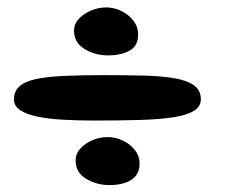

<svg xmlns="http://www.w3.org/2000/svg" viewBox="-20 -578 624 531"><path d="M283.1 -66.1Q246.9 -66.1 218 -83.7Q189.1 -101.2 189.1 -134.4Q189.1 -152.8 202.2 -167.2Q215.4 -181.8 235.8 -190.3Q256.1 -198.9 277.4 -198.9Q299.6 -198.9 319.9 -189.2Q340.2 -179.6 353.1 -163.1Q366 -146.6 366 -125.2Q366 -104.4 355.1 -91.3Q344.1 -78.2 325.4 -72.2Q306.6 -66.1 283.1 -66.1ZM240.9 -244.6Q194.8 -244.6 154.4 -246.9Q114 -249.2 83.6 -255.5Q53.1 -261.8 35.9 -273.2Q18.6 -284.8 18.6 -303Q18.6 -325.6 33.8 -339.2Q49 -352.9 79.7 -359.4Q110.4 -366 157.2 -368.1Q204.1 -370.2 267.5 -370.2Q329.2 -370.2 378.8 -368.9Q428.2 -367.6 463.2 -361.5Q498.2 -355.4 516.9 -341.7Q535.5 -328 535.5 -303.6Q535.5 -282.6 514.8 -270.6Q494.1 -258.6 455.5 -253.1Q416.9 -247.5 362.6 -246.1Q308.4 -244.6 240.9 -244.6ZM279.1 -424.8Q242.9 -424.8 213.8 -442.4Q184.8 -460.1 184.8 -493.2Q184.8 -511.6 198.2 -526.1Q211.8 -540.5 232.3 -549Q252.9 -557.5 273.4 -557.5Q295.6 -557.5 315.9 -547.5Q336.2 -537.5 349.1 -520.6Q362 -503.8 362 -482.4Q362 -450.6 337.9 -437.7Q313.9 -424.8 279.1 -424.8Z"/></svg>

Font: Gluten Thin
Style: Regular
Weight: 100
Designer: Tyler Finck
Foundry: Etcetera Type Company
Version: Version 1.300